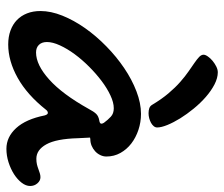

<svg xmlns="http://www.w3.org/2000/svg" viewBox="-72 -644 723 620"><g transform="rotate(90 290.0 -333.5)"><path d="M347.2 -426.8Q374 -426.8 398.9 -418.5Q423.8 -410.2 442.9 -395.5Q461.9 -380.9 473.4 -360.4Q484.9 -339.8 484.9 -314.9Q484.9 -304.7 480.2 -295.2Q475.6 -285.6 467.8 -278.6Q460 -271.5 450 -267.3Q439.9 -263.2 429.2 -263.2Q428.2 -263.2 427.5 -262.9Q426.8 -262.7 425.8 -262.7Q424.8 -262.2 423.8 -262.2L425.8 -223.1Q427.7 -153.3 445.6 -121.1Q463.4 -88.9 492.2 -88.9Q502.4 -88.9 510.5 -90.8Q518.6 -92.8 525.6 -95.5Q532.7 -98.1 539.1 -100.1Q545.4 -102.1 551.8 -102.1Q563 -102.1 571.5 -92.3Q580.1 -82.5 580.1 -68.8Q580.1 -55.2 569.6 -41.5Q559.1 -27.8 542 -16.8Q524.9 -5.9 503.4 1Q481.9 7.8 460 7.8Q421.9 7.8 393.1 -23.7Q364.3 -55.2 352.1 -116.2Q349.1 -126 344.2 -126Q338.4 -126 334 -120.1Q285.6 -59.1 231 -28.6Q176.3 2 123 2Q98.1 2 78.1 -5.4Q58.1 -12.7 44.2 -26.1Q30.3 -39.6 22.7 -58.8Q15.1 -78.1 15.1 -102.1Q15.1 -135.7 30 -172.9Q44.9 -210 70.3 -246.1Q95.7 -282.2 129.2 -314.9Q162.6 -347.7 199.5 -372.6Q236.3 -397.5 274.4 -412.1Q312.5 -426.8 347.2 -426.8ZM331.1 -257.8Q339.8 -274.4 347.2 -282Q354.5 -289.6 368.2 -292Q378.9 -293.5 378.9 -298.8Q378.9 -302.7 376 -307.1Q366.7 -319.8 356.4 -329.3Q346.2 -338.9 329.1 -338.9Q310.5 -338.9 287.6 -328.1Q264.6 -317.4 241 -299.6Q217.3 -281.7 194.6 -259Q171.9 -236.3 154.3 -212.4Q136.7 -188.5 126 -165Q115.2 -141.6 115.2 -123Q115.2 -106.4 124.3 -97.2Q133.3 -87.9 148.9 -87.9Q189 -87.9 236.3 -130.4Q283.7 -172.9 331.1 -257.8ZM156.2 -628.9Q156.2 -634.8 161.9 -642.8Q167.5 -650.9 176 -658Q184.6 -665 194.3 -669.9Q204.1 -674.8 212.9 -674.8Q231.4 -674.8 252.2 -664.1Q272.9 -653.3 292.7 -636Q312.5 -618.7 330.3 -596.9Q348.1 -575.2 361.6 -553.5Q375 -531.7 383.1 -512Q391.1 -492.2 391.1 -479Q391.1 -473.1 387 -468Q382.8 -462.9 376.2 -459.2Q369.6 -455.6 361.6 -453.4Q353.5 -451.2 345.2 -451.2Q335.9 -451.2 328.9 -453.6Q321.8 -456.1 317.9 -462.9Q299.8 -493.2 281 -515.4Q262.2 -537.6 244.1 -553.5Q226.1 -569.3 210.2 -580.3Q194.3 -591.3 182.4 -599.6Q170.4 -607.9 163.3 -614.7Q156.2 -621.6 156.2 -628.9Z"/></g></svg>

Font: Gochi Hand
Style: Regular
Weight: 400
Designer: Juan Pablo del Peral
Foundry: Juan Pablo del Peral
Version: Version 1.001